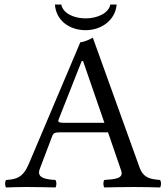

<svg xmlns="http://www.w3.org/2000/svg" viewBox="-20 -824 735 846"><path d="M494 -804H466C459 -765 407 -743 358 -743C305 -743 258 -765 250 -804H222C227 -734 285 -691 358 -691C424 -691 488 -733 494 -804ZM263 -283C241 -283 234 -286 237.8 -296.3L340 -555H346L440 -283ZM155 -79 210 -224C215 -237 221 -241 245 -241H456L514 -72C525.8 -37.5 487.6 -34.4 440 -31C434 -25 434 -4 440 2C477 1 532 0 571 0C612 0 650 1 685 2C691 -4 691 -25 685 -31C646.2 -34.5 612.4 -37.8 595 -86L389 -658C374 -649 347 -638 334 -638L107 -102C81 -40 50.5 -34 7 -31C1 -25 1 -4 7 2C33 1 65.7 0 96 0C137 0 187 1 224 2C230 -4 230 -25 224 -31C186.4 -33.6 139.4 -37.9 155 -79Z"/></svg>

Font: Libertinus Serif
Style: Regular
Weight: 400
Designer: Philipp H. Poll
Foundry: Khaled Hosny
Version: Version 6.2